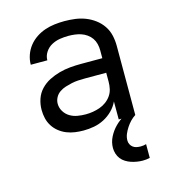

<svg xmlns="http://www.w3.org/2000/svg" viewBox="-111 -617 823 930"><g transform="rotate(-15 300.0 -152.5)"><path d="M251 8Q230 8 208.5 5Q187 2 167 -6Q147 -14 130 -27.5Q113 -41 101.5 -59Q90 -77 85 -98Q80 -119 80 -141Q80 -169 89 -195.5Q98 -222 117 -242Q136 -262 160.5 -274.5Q185 -287 212 -294.5Q239 -302 266.5 -304.5Q294 -307 321 -307H429V-347Q429 -363 425 -379Q421 -395 412 -408Q403 -421 389.5 -430.5Q376 -440 361 -445Q346 -450 330 -452Q314 -454 298 -454Q276 -454 254.5 -450.5Q233 -447 213.5 -436.5Q194 -426 181.5 -407Q169 -388 169 -366H86Q86 -391 94.5 -415Q103 -439 118.5 -458.5Q134 -478 155 -492Q176 -506 199.5 -514Q223 -522 248 -525Q273 -528 298 -528Q325 -528 351.5 -524.5Q378 -521 402.5 -511.5Q427 -502 448.5 -486Q470 -470 485 -448Q500 -426 506 -400Q512 -374 512 -347V0H429V-90Q418 -66 398.5 -46.5Q379 -27 355 -14.5Q331 -2 304.5 3Q278 8 251 8ZM282 -65Q300 -65 318 -68Q336 -71 353 -77Q370 -83 385 -94Q400 -105 410.5 -120Q421 -135 425 -153Q429 -171 429 -189V-234H321Q305 -234 288 -233Q271 -232 255 -228.5Q239 -225 223 -220Q207 -215 193 -205.5Q179 -196 171 -181Q163 -166 163 -150Q163 -129 174 -111Q185 -93 202.5 -82.5Q220 -72 240.5 -68.5Q261 -65 282 -65ZM490 223Q476 223 461 220.5Q446 218 432.5 213.5Q419 209 406 201Q393 193 384 181.5Q375 170 370.5 155.5Q366 141 366 127Q366 98 379.5 71.5Q393 45 413.5 24.5Q434 4 459.5 -10.5Q485 -25 512 -35V0Q498 9 486.5 21Q475 33 465.5 47.5Q456 62 449.5 77.5Q443 93 443 110Q443 120 447.5 129Q452 138 460 144Q468 150 478 152Q488 154 498 154Q505 154 512.5 153Q520 152 526 150V219Q518 221 508.5 222Q499 223 490 223Z"/></g></svg>

Font: Iosevka Aile
Style: Regular
Weight: 400
Designer: Belleve Invis
Foundry: Belleve Invis
Version: Version 28.0.1; ttfautohint (v1.8.4)